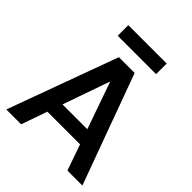

<svg xmlns="http://www.w3.org/2000/svg" viewBox="-239 -1014 1153 1153"><g transform="rotate(45 337.0 -438.0)"><path d="M14 0 270 -700H404L660 0H533L311 -633H362L140 0ZM132 -165 165 -260H509L542 -165ZM174 -786V-876H500V-786Z"/></g></svg>

Font: Host Grotesk SemiBold
Style: Regular
Weight: 600
Designer: Doukan Karapınar
Foundry: Element Type
Version: Version 1.003